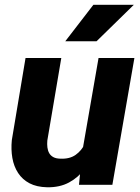

<svg xmlns="http://www.w3.org/2000/svg" viewBox="-20 -770 585 800"><path d="M322.3 -135.3 390.6 -528.3H540L448.2 0H309.1ZM353 -235.8 394 -236.8Q388.7 -191.4 373.8 -146.7Q358.9 -102.1 332.8 -66.4Q306.6 -30.8 267.8 -9.8Q229 11.2 176.3 10.3Q132.8 9.3 103 -6.3Q73.2 -22 55.4 -49.3Q37.6 -76.7 31.5 -111.8Q25.4 -147 29.3 -186.5L86.4 -528.3H235.4L177.2 -184.6Q175.8 -169.4 177.5 -155.8Q179.2 -142.1 185.1 -131.8Q190.9 -121.6 201.9 -115.5Q212.9 -109.4 230.5 -108.9Q270 -106.9 295.2 -124.8Q320.3 -142.6 334.2 -172.1Q348.1 -201.7 353 -235.8ZM252 -598.1 369.1 -750H537.6L382.3 -598.1Z"/></svg>

Font: Roboto ExtraBold
Style: Italic
Weight: 800
Designer: Christian Robertson
Foundry: Google
Version: Version 3.009; 2024